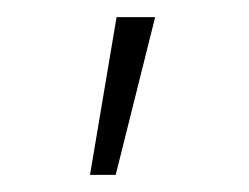

<svg xmlns="http://www.w3.org/2000/svg" viewBox="-20 -128 290 224"><path d="M115 76H85L116 -108H161Z"/></svg>

Font: Inconsolata UltraCondensed Medium
Style: Regular
Weight: 500
Width: 1
Monospace: yes
Designer: Raph Levien, Cyreal, Brenton Simpson
Foundry: Raph Levien, Cyreal, Google
Version: Version 3.001; ttfautohint (v1.8.2.53-6de2)